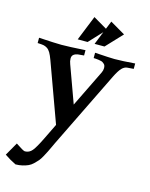

<svg xmlns="http://www.w3.org/2000/svg" viewBox="-154 -781 890 1143"><g transform="rotate(15 290.5 -209.5)"><path d="M-15.1 233.9 31.2 152.8Q79.6 185.5 88.9 185.5Q116.2 185.5 134 163.6Q151.9 141.6 179.7 84.5Q205.6 29.8 228 -14.6L95.2 -379.4Q85.4 -406.2 76.2 -421.9Q66.9 -437.5 55.4 -444.6Q43.9 -451.7 33.9 -453.6Q23.9 -455.6 5.9 -456.5Q-0.5 -457 -3.9 -457V-489.7Q98.6 -483.4 135.7 -483.4Q179.7 -483.4 282.2 -489.7V-457L244.6 -453.6H245.1Q230.5 -451.7 219.7 -443.6Q209 -435.5 209 -419.4Q209 -402.8 215.8 -385.7L298.3 -158.7Q341.3 -246.1 409.7 -386.7Q416.5 -400.4 416.5 -414.6Q416.5 -423.3 414.3 -429.9Q412.1 -436.5 406.5 -440.9Q400.9 -445.3 397 -448Q393.1 -450.7 383.3 -452.4Q373.5 -454.1 370.1 -454.8Q366.7 -455.6 354.7 -456.3Q342.8 -457 341.3 -457V-489.7Q436.5 -483.4 461.9 -483.4Q507.8 -483.4 588.4 -489.7V-456.5L549.8 -453.6H550.3Q532.2 -452.6 516.4 -436.3Q500.5 -419.9 480 -378.4L249.5 92.8Q246.1 100.1 239.3 114.7Q228 138.7 222.2 150.6Q216.3 162.6 205.1 183.1Q193.8 203.6 185.1 213.9Q176.3 224.1 161.9 238Q147.5 252 132.8 258.5Q118.2 265.1 98.1 270Q78.1 274.9 55.2 274.9Q18.1 256.8 -15.1 233.9ZM281.7 -540H220.7L282.7 -693.8L366.7 -644.5L386.7 -693.8L479.5 -639.6L385.7 -540H324.7L356.9 -620.6Z"/></g></svg>

Font: Flanker
Style: Bold
Weight: 700
Designer: Flanker
Foundry: Flanker
Version: Version 2.021